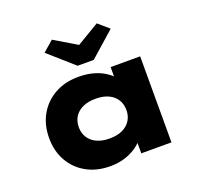

<svg xmlns="http://www.w3.org/2000/svg" viewBox="-137 -954 1170 1118"><g transform="rotate(-20 448.0 -395.5)"><path d="M364 9Q279 9 216 -26.5Q153 -62 118 -124Q83 -186 83 -266Q83 -348 118.5 -410.5Q154 -473 217.5 -508.5Q281 -544 365 -544Q414 -544 454.5 -533Q495 -522 525.5 -502.5Q556 -483 576 -460.5Q596 -438 604 -416L561 -412V-533H744V0H557V-143L596 -131Q591 -105 571 -80Q551 -55 520.5 -35Q490 -15 450.5 -3Q411 9 364 9ZM415 -144Q461 -144 493.5 -159Q526 -174 544 -202Q562 -230 562 -266Q562 -305 544 -332.5Q526 -360 493.5 -375Q461 -390 415 -390Q369 -390 336 -375Q303 -360 285 -332.5Q267 -305 267 -266Q267 -230 285 -202Q303 -174 336 -159Q369 -144 415 -144ZM383 -606 228 -743 294 -800 448 -708H418L572 -800L638 -743L483 -606Z"/></g></svg>

Font: Lexend Mega ExtraBold
Style: Regular
Weight: 800
Designer: Bonnie Shaver-Troup, Thomas Jockin
Foundry: Lexend
Version: Version 1.007